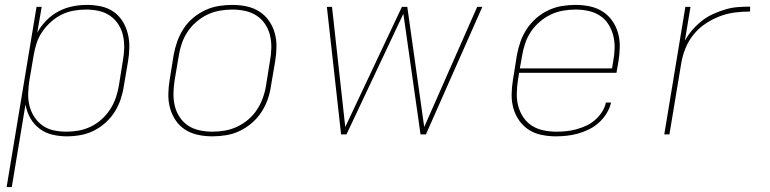

<svg xmlns="http://www.w3.org/2000/svg" viewBox="-20 -548 3140 783"><path d="M7 215 129 -520H150L132 -415Q147 -442 169 -464.5Q191 -487 218.5 -501.5Q246 -516 275.5 -522Q305 -528 334 -528Q364 -528 392 -522Q420 -516 442.5 -500.5Q465 -485 479.5 -462Q494 -439 501 -411.5Q508 -384 507.5 -355Q507 -326 502 -297L485 -197Q481 -170 472 -143Q463 -116 447.5 -91.5Q432 -67 409.5 -47Q387 -27 361.5 -14.5Q336 -2 308 3Q280 8 253 8Q222 8 193 1Q164 -6 141 -23.5Q118 -41 103.5 -66.5Q89 -92 84 -122L28 215ZM251 -11Q276 -11 301 -15.5Q326 -20 350 -31.5Q374 -43 394.5 -61.5Q415 -80 429.5 -102.5Q444 -125 452.5 -150Q461 -175 465 -200L481 -300Q486 -326 486.5 -352.5Q487 -379 481.5 -403.5Q476 -428 462.5 -449Q449 -470 428.5 -484Q408 -498 383 -503.5Q358 -509 331 -509Q306 -509 280.5 -504.5Q255 -500 231.5 -488.5Q208 -477 187.5 -458.5Q167 -440 152 -418Q137 -396 129 -371Q121 -346 117 -321L100 -221Q96 -195 95 -168.5Q94 -142 100 -117.5Q106 -93 119.5 -72Q133 -51 153 -36.5Q173 -22 198.5 -16.5Q224 -11 251 -11Z M846 8Q816 8 787.5 2Q759 -4 735.5 -19Q712 -34 696.5 -57Q681 -80 673.5 -107Q666 -134 666.5 -164Q667 -194 672 -223L688 -323Q693 -351 702.5 -378Q712 -405 728 -430Q744 -455 767 -474.5Q790 -494 817 -506.5Q844 -519 872 -523.5Q900 -528 927 -528Q957 -528 985.5 -522Q1014 -516 1037.5 -501Q1061 -486 1077 -463Q1093 -440 1100.5 -413Q1108 -386 1107.5 -356Q1107 -326 1102 -297L1085 -197Q1081 -169 1071.5 -142Q1062 -115 1045.5 -90Q1029 -65 1006 -45.5Q983 -26 956.5 -13.5Q930 -1 901.5 3.5Q873 8 846 8ZM847 -11Q872 -11 897.5 -15.5Q923 -20 947.5 -31.5Q972 -43 993 -61Q1014 -79 1028.5 -101.5Q1043 -124 1052 -149Q1061 -174 1065 -200L1081 -300Q1086 -326 1086.5 -353Q1087 -380 1081 -404.5Q1075 -429 1061 -450Q1047 -471 1026 -484.5Q1005 -498 979.5 -503.5Q954 -509 927 -509Q902 -509 876 -504.5Q850 -500 826 -488.5Q802 -477 781 -459Q760 -441 745 -418.5Q730 -396 721.5 -371Q713 -346 709 -320L692 -220Q688 -194 687.5 -167Q687 -140 693 -115.5Q699 -91 713 -70Q727 -49 747.5 -35.5Q768 -22 794 -16.5Q820 -11 847 -11Z M1371 0 1313 -520H1334L1388 -30L1619 -520H1641L1710 -30L1926 -520H1947L1717 0H1695L1625 -492L1393 0Z M2246 8Q2217 8 2188 2Q2159 -4 2136 -19Q2113 -34 2097 -57Q2081 -80 2073.5 -107Q2066 -134 2066.5 -164Q2067 -194 2072 -223L2088 -323Q2093 -351 2102.5 -378Q2112 -405 2128 -429.5Q2144 -454 2167 -474Q2190 -494 2217 -506.5Q2244 -519 2272 -523.5Q2300 -528 2327 -528Q2357 -528 2385.5 -522Q2414 -516 2437.5 -501Q2461 -486 2477 -463Q2493 -440 2500.5 -413Q2508 -386 2507.5 -356Q2507 -326 2502 -297L2494 -251H2097L2092 -220Q2088 -193 2087.5 -166.5Q2087 -140 2093.5 -115.5Q2100 -91 2114 -70Q2128 -49 2149 -35.5Q2170 -22 2196 -16.5Q2222 -11 2249 -11Q2269 -11 2289 -13Q2309 -15 2329.5 -20.5Q2350 -26 2370 -35Q2390 -44 2406.5 -58.5Q2423 -73 2435 -91.5Q2447 -110 2451 -130H2472Q2467 -107 2454 -86Q2441 -65 2423 -48.5Q2405 -32 2383 -21Q2361 -10 2338 -3.5Q2315 3 2292 5.5Q2269 8 2246 8ZM2476 -269 2481 -300Q2486 -326 2486.5 -353Q2487 -380 2480.5 -404.5Q2474 -429 2460.5 -450Q2447 -471 2426 -484.5Q2405 -498 2379.5 -503.5Q2354 -509 2327 -509Q2302 -509 2276 -504.5Q2250 -500 2226 -488.5Q2202 -477 2181 -459Q2160 -441 2145 -418.5Q2130 -396 2121.5 -370.5Q2113 -345 2109 -320L2100 -269Z M2689 0 2775 -520H2796L2773 -382Q2786 -406 2804 -426.5Q2822 -447 2843 -463.5Q2864 -480 2888.5 -491Q2913 -502 2938 -509.5Q2963 -517 2988.5 -519Q3014 -521 3039 -521V-501Q3008 -501 2976.5 -497Q2945 -493 2915 -481.5Q2885 -470 2856.5 -451Q2828 -432 2807.5 -406Q2787 -380 2775 -350Q2763 -320 2758 -289L2710 0Z"/></svg>

Font: Iosevka Aile Thin Oblique
Style: Regular
Weight: 100
Italic angle: -9°
Designer: Belleve Invis
Foundry: Belleve Invis
Version: Version 31.1.0; ttfautohint (v1.8.4)